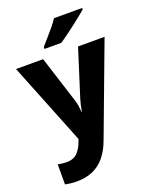

<svg xmlns="http://www.w3.org/2000/svg" viewBox="-180 -862 948 1198"><g transform="rotate(-20 294.0 -263.0)"><path d="M0 -549H180L279 -238Q285 -221 288 -200.5Q291 -180 293 -159H296Q299 -182 303.5 -201.5Q308 -221 313 -237L412 -549H588L362 54Q340 115 306.5 156.5Q273 198 226.5 219Q180 240 118 240Q93 240 74 237.5Q55 235 41 232V99Q52 101 67.5 103Q83 105 100 105Q147 105 172.5 77Q198 49 211 11L217 -6ZM518 -756Q502 -742 477 -722Q452 -702 423.5 -680Q395 -658 368 -638.5Q341 -619 322 -606H210V-619Q226 -638 249 -663.5Q272 -689 294.5 -716.5Q317 -744 331 -766H518Z"/></g></svg>

Font: Noto Sans Cham ExtraBold
Style: Regular
Weight: 800
Version: Version 2.002